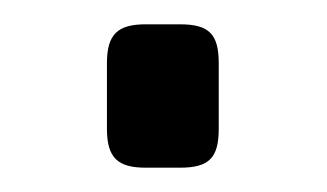

<svg xmlns="http://www.w3.org/2000/svg" viewBox="-20 -138 269 158"><path d="M100 -118C77 -118 68 -110 68 -86V-32C68 -8 77 0 100 0H128C152 0 160 -8 160 -32V-86C160 -110 152 -118 128 -118Z"/></svg>

Font: SnT
Style: Regular
Weight: 400
Designer: Natanael Gama
Version: Version 1.001;PS 001.001;hotconv 1.0.70;makeotf.lib2.5.58329